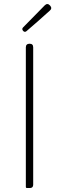

<svg xmlns="http://www.w3.org/2000/svg" viewBox="-20 -946 297 966"><path d="M147 -363V-708C147 -720 141 -726 129 -726C117 -726 110 -720 110 -708V-6C110 -2 112 0 116 0H128H131C141 0 147 -6 147 -16ZM174 -842 230 -892C240 -900 240 -909 232 -918C223 -928 214 -928 205 -919L153 -866L96 -808C91 -803 91 -797 96 -791C101 -785 107 -784 113 -789Z"/></svg>

Font: GenSenRounded2 TW EL
Style: Regular
Weight: 250
Version: Version 2.100;PS 2.1;hotconv 16.6.51;makeotf.lib2.5.65220 DE